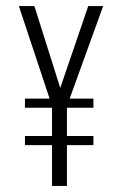

<svg xmlns="http://www.w3.org/2000/svg" viewBox="-20 -611 401 631"><path d="M151 0V-134H62V-164H151V-257H62V-287H143L42 -591H93L178 -322L270 -591H319L209 -287H287V-257H200V-164H287V-134H200V0Z"/></svg>

Font: Alumni Sans Thin Light
Style: Regular
Weight: 300
Version: Version 1.018